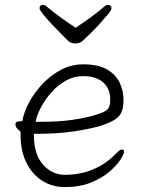

<svg xmlns="http://www.w3.org/2000/svg" viewBox="-20 -746 583 782"><path d="M288 -633Q357 -678 407 -721Q412 -726 419 -726Q434 -726 434 -712Q434 -705 420 -688Q406 -671 386.5 -649.5Q367 -628 348 -609.5Q329 -591 318 -581Q306 -569 287 -569Q269 -569 258 -579Q249 -588 230 -607Q211 -626 190.5 -648Q170 -670 155.5 -688Q141 -706 141 -712Q141 -726 156 -726Q163 -726 168 -721Q193 -700 223 -678Q253 -656 288 -633ZM118 -201V-198Q118 -116 155.5 -75Q193 -34 244 -34Q309 -34 362.5 -57.5Q416 -81 456 -124Q468 -137 477 -137Q485 -137 485 -127Q485 -118 470 -95Q455 -72 425.5 -46.5Q396 -21 350.5 -2.5Q305 16 244 16Q193 16 152.5 -9.5Q112 -35 88 -82.5Q64 -130 64 -195V-210Q43 -224 43 -240Q43 -252 60 -252Q62 -252 66.5 -252.5Q71 -253 71 -253Q77 -289 98.5 -329Q120 -369 153 -404Q186 -439 228 -461.5Q270 -484 319 -484Q380 -484 416 -463Q452 -442 467.5 -409Q483 -376 483 -340Q483 -311 476 -292Q469 -273 448.5 -259.5Q428 -246 388 -233Q343 -220 278 -210.5Q213 -201 130 -201ZM146 -250Q222 -250 275.5 -258Q329 -266 363 -276Q394 -285 407.5 -293Q421 -301 425 -312Q429 -323 429 -341Q429 -385 400 -410.5Q371 -436 318 -436Q281 -436 248 -417.5Q215 -399 189.5 -370Q164 -341 147 -309Q130 -277 125 -250Z"/></svg>

Font: Moon Stars Kai T HW Light
Style: Regular
Weight: 300
Designer: GuiWonder
Version: Version 1.101